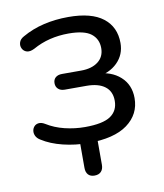

<svg xmlns="http://www.w3.org/2000/svg" viewBox="-75 -558 647 759"><g transform="rotate(-10 249.0 -178.0)"><path d="M244 140Q227 140 218.2 130.2Q209.5 120.5 209.5 103V-39.5H279.5V103Q279.5 120.5 270.2 130.2Q261 140 244 140ZM241.5 9Q190 9 141 -3Q92 -15 57 -37.5Q44.5 -45 39.5 -55.2Q34.5 -65.5 35.8 -75.8Q37 -86 43.8 -93.5Q50.5 -101 61.8 -102.2Q73 -103.5 87 -95Q119 -75 159.2 -65.2Q199.5 -55.5 240 -55.5Q312 -55.5 342.8 -76.5Q373.5 -97.5 373.5 -137.5Q373.5 -175.5 347.5 -195.2Q321.5 -215 273.5 -215H186.5Q170 -215 160.5 -223.8Q151 -232.5 151 -247Q151 -261.5 160.5 -269.8Q170 -278 186.5 -278H263.5Q306 -278 331.5 -297.5Q357 -317 357 -352Q357 -388.5 329.8 -409.8Q302.5 -431 239.5 -431Q200 -431 164.2 -422.2Q128.5 -413.5 95.5 -395Q77.5 -386 65 -389.8Q52.5 -393.5 46.8 -405Q41 -416.5 45 -429.5Q49 -442.5 64 -450.5Q104 -473.5 150.8 -484.5Q197.5 -495.5 250 -495.5Q342.5 -495.5 389 -459.2Q435.5 -423 435.5 -358.5Q435.5 -312 403.5 -280.2Q371.5 -248.5 319 -242.5V-255.5Q379.5 -253.5 416 -220.8Q452.5 -188 452.5 -134.5Q452.5 -69.5 399.2 -30.2Q346 9 241.5 9Z"/></g></svg>

Font: Nunito ExtraLight
Style: Regular
Weight: 200
Designer: Vernon Adams
Foundry: Vernon Adams
Version: Version 3.602;April 4, 2023;FontCreator 14.0.0.2856 64-bit